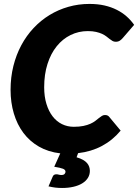

<svg xmlns="http://www.w3.org/2000/svg" viewBox="-20 -756 686 954"><path d="M279.5 6Q219.5 -1 173.5 -27.5Q127.5 -54 96.2 -95.8Q65 -137.5 48.8 -192Q32.5 -246.5 32.5 -309.5Q32.5 -372 46.5 -428Q60.5 -484 86 -531.5Q111.5 -579 147.2 -617Q183 -655 226.5 -681.5Q270 -708 320 -722.2Q370 -736.5 424.5 -736.5Q465.5 -736.5 499.2 -728.8Q533 -721 560.2 -707.2Q587.5 -693.5 609 -674.5Q630.5 -655.5 646.5 -632.5L589.5 -566.5Q583.5 -559.5 575.5 -554Q567.5 -548.5 554.5 -548.5Q546 -548.5 539 -552.5Q532 -556.5 524.8 -562.2Q517.5 -568 508.5 -575Q499.5 -582 487 -587.8Q474.5 -593.5 457.2 -597.5Q440 -601.5 416.5 -601.5Q370.5 -601.5 330.8 -582Q291 -562.5 261.8 -526.2Q232.5 -490 216 -438.2Q199.5 -386.5 199.5 -322.5Q199.5 -276 210.8 -239.5Q222 -203 241.5 -177.8Q261 -152.5 288 -139.2Q315 -126 346.5 -126Q374 -126 394.2 -130.2Q414.5 -134.5 429 -141Q443.5 -147.5 453.5 -155.2Q463.5 -163 471.5 -169.5Q479.5 -176 486.5 -180.2Q493.5 -184.5 501.5 -184.5Q509.5 -184.5 514.8 -181.8Q520 -179 522.5 -175.5L579.5 -107Q539.5 -59 486.5 -30.8Q433.5 -2.5 368 5L360.5 25.5Q379.5 31 392.2 38.2Q405 45.5 412.5 54.2Q420 63 423.2 72.8Q426.5 82.5 426.5 93Q426.5 113 416.2 128.8Q406 144.5 387.8 155.5Q369.5 166.5 344.2 172.2Q319 178 288.5 178Q269.5 178 254 176Q238.5 174 221 170L241 123.5Q245.5 110 259.5 110Q266.5 110 272 111.8Q277.5 113.5 285 113.5Q296.5 113.5 301 108.2Q305.5 103 305.5 97.5Q305.5 87.5 293 82.5Q280.5 77.5 249.5 72.5Z"/></svg>

Font: Lato ExtraBold
Style: Italic
Weight: 800
Italic angle: -7°
Designer: Lukasz Dziedzic with Adam Twardoch and Botio Nikoltchev
Foundry: tyPoland Lukasz Dziedzic
Version: Version 2.015; 2015-08-06; http://www.latofonts.com/